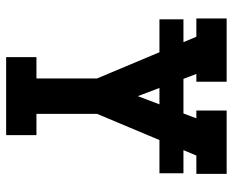

<svg xmlns="http://www.w3.org/2000/svg" viewBox="-88 -688 775 640"><g transform="rotate(90 300.0 -367.5)"><path d="M170 0V-101H241V-303L102 -634H41V-735H252V-634H226L300 -439L374 -634H348V-735H559V-634H498L359 -303V-101H430V0ZM44 -511V-591H557V-511Z"/></g></svg>

Font: Iosevka HT Extended
Style: Bold
Weight: 700
Width: 7
Monospace: yes
Designer: Belleve Invis
Foundry: Belleve Invis
Version: Version 32.3.0; ttfautohint (v1.8.4)